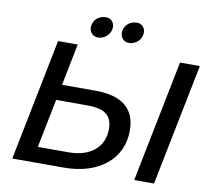

<svg xmlns="http://www.w3.org/2000/svg" viewBox="-92 -983 1186 1087"><g transform="rotate(10 501.0 -440.0)"><path d="M443 -460Q675 -460 675 -271Q675 -209.5 651.5 -159.5Q628 -109.5 584.5 -74Q541 -38.5 479.5 -19.2Q418 0 342 0H47L187 -700H300L252 -460ZM355 -90Q401.5 -90 439 -101.8Q476.5 -113.5 502.8 -135.5Q529 -157.5 543 -188.8Q557 -220 557 -259Q557 -317 523.2 -343.5Q489.5 -370 416 -370H234L178 -90ZM748 0 888 -700H1002L862 0ZM430 -880Q452.5 -880 465.8 -866Q479 -852 479 -830Q479 -816 473 -803Q467 -790 457 -780.2Q447 -770.5 433.8 -764.8Q420.5 -759 406 -759Q383.5 -759 369.8 -773.5Q356 -788 356 -810Q356 -825 362 -837.8Q368 -850.5 378 -860Q388 -869.5 401.5 -874.8Q415 -880 430 -880ZM608 -880Q630.5 -880 643.8 -866Q657 -852 657 -830Q657 -816 651 -803Q645 -790 635 -780.2Q625 -770.5 611.8 -764.8Q598.5 -759 584 -759Q561.5 -759 547.8 -773.5Q534 -788 534 -810Q534 -825 540 -837.8Q546 -850.5 556 -860Q566 -869.5 579.5 -874.8Q593 -880 608 -880Z"/></g></svg>

Font: Argentum Sans
Style: Italic
Weight: 400
Italic angle: -11.3099°
Designer: Julieta Ulanovsky, Owen Earl, Rasmus Andersson, Cristiano Sobral
Foundry: The Argentum Sans Project Authors
Version: Version 3.131; ttfautohint (v1.8.4.7-5d5b-dirty)